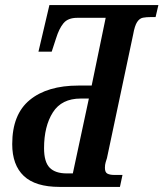

<svg xmlns="http://www.w3.org/2000/svg" viewBox="-20 -734 642 754"><path d="M214 0Q119 0 73.5 -43Q28 -86 28 -168Q28 -285 97 -341.5Q166 -398 288 -398H340L395 -664H283Q247 -664 229.5 -643Q212 -622 200 -583L183 -531H131L174 -714H602L591 -667H573Q555 -667 541.5 -664.5Q528 -662 518.5 -647.5Q509 -633 503 -599L400 -113Q398 -107 395 -97Q392 -87 392 -75Q392 -57 402 -52Q412 -47 429 -47H461L451 0ZM242 -53H266L329 -347H297Q222 -347 187.5 -292.5Q153 -238 153 -152Q153 -98 175 -75.5Q197 -53 242 -53Z"/></svg>

Font: Noto Serif ExtraCondensed SemiBold
Style: Italic
Weight: 600
Width: 2
Italic angle: -12°
Designer: Monotype Design Team
Foundry: Monotype Imaging Inc.
Version: Version 2.013